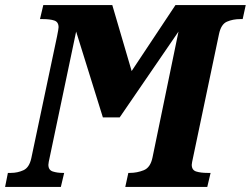

<svg xmlns="http://www.w3.org/2000/svg" viewBox="-41 -734 985 754"><path d="M-21 0 -10 -55H2Q28 -55 51 -65.5Q74 -76 82 -113L183 -591Q189 -621 189 -627Q189 -648 172 -653.5Q155 -659 128 -659H116L129 -714H400L476 -455L648 -714H924L912 -659H902Q874 -659 850.5 -649Q827 -639 819 -600L716 -110Q715 -105 713.5 -98Q712 -91 712 -87Q712 -66 729.5 -60.5Q747 -55 774 -55H786L773 0H451L463 -55H469Q497 -55 523.5 -65.5Q550 -76 558 -116L660 -610L429 -273H363L258 -610L155 -120Q149 -94 149 -87Q149 -66 166.5 -60.5Q184 -55 205 -55H211L198 0Z"/></svg>

Font: Noto Serif Condensed ExtraBold
Style: Italic
Weight: 800
Width: 3
Italic angle: -12°
Designer: Monotype Design Team
Foundry: Monotype Imaging Inc.
Version: Version 2.014; ttfautohint (v1.8.4.7-5d5b)